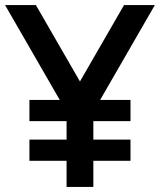

<svg xmlns="http://www.w3.org/2000/svg" viewBox="-20 -740 633 760"><path d="M96.5 -260.5H243.5V-187.5H96.5V-103.5H243.5V0H349.5V-103.5H496.5V-187.5H349.5V-260.5H496.5V-344.5H376.5L593 -720H471L296.5 -417.5L122 -720H0L216.5 -344.5H96.5Z"/></svg>

Font: Eudonet SemiBold
Style: Regular
Weight: 600
Designer: Mikhail Sharanda
Foundry: Mikhail Sharanda
Version: Version 4.503;Glyphs 3.1.2 (3151)